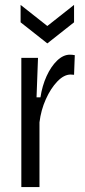

<svg xmlns="http://www.w3.org/2000/svg" viewBox="-20 -763 346 783"><path d="M67 0V-527H135L129 -366H145Q152 -413 170 -452.5Q188 -492 213 -516Q238 -540 265 -540Q270 -540 275 -539.5Q280 -539 285 -538L282 -458Q276 -459 268 -459Q241 -459 214 -431Q187 -403 167 -358.5Q147 -314 141 -264V0ZM64 -743 173 -657 282 -743V-672L173 -586L64 -672Z"/></svg>

Font: Bricolage Grotesque 12pt Condensed Light
Style: Regular
Weight: 300
Width: 3
Designer: Mathieu Triay
Foundry: Atelier Triay
Version: Version 1.001; ttfautohint (v1.8.4.7-5d5b);gftools[0.9.33.de